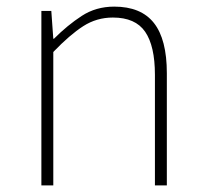

<svg xmlns="http://www.w3.org/2000/svg" viewBox="-20 -560 620 580"><path d="M105 0V-527H135L141 -443H143Q184 -484 227 -512Q270 -540 325 -540Q406 -540 445 -490.5Q484 -441 484 -339V0H448V-334Q448 -421 418.5 -464Q389 -507 321 -507Q272 -507 231.5 -481Q191 -455 141 -403V0Z"/></svg>

Font: Noto Sans TC Thin
Style: Regular
Weight: 100
Designer: Ryoko NISHIZUKA 西塚涼子 (kana, bopomofo & ideographs); Paul D. Hunt (Latin, Greek & Cyrillic); Sandoll Communications 산돌커뮤니
Foundry: Adobe
Version: Version 2.004-H2;hotconv 1.0.118;makeotfexe 2.5.65603